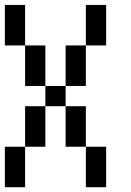

<svg xmlns="http://www.w3.org/2000/svg" viewBox="-20 -687 540 790"><path d="M0 -83.3H83.3V83.3H0ZM0 -500V-666.7H83.3V-500ZM166.7 -83.3H83.3V-250H166.7ZM166.7 -333.3H83.3V-500H166.7ZM166.7 -250V-333.3H250V-250ZM333.3 -83.3H416.7V83.3H333.3ZM333.3 -333.3H250V-500H333.3ZM333.3 -250V-83.3H250V-250ZM333.3 -500V-666.7H416.7V-500Z"/></svg>

Font: GalmuriMono11 Regular
Style: Regular
Weight: 400
Designer: Lee Minseo (quiple)
Version: Version 2.399;hotconv 1.1.1;makeotfexe 2.6.0 DEVELOPMENT